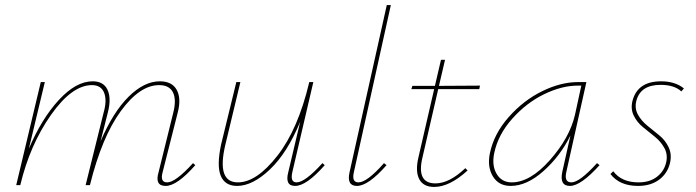

<svg xmlns="http://www.w3.org/2000/svg" viewBox="-20 -731 2748 758"><path d="M742 -87 751 -79Q679 3 634 3Q590 3 606 -51L664 -286Q677 -337 663 -366Q649 -395 608 -395Q532 -395 457 -292.5Q382 -190 335 0H318L389 -286Q403 -335 391 -365Q379 -395 343 -395Q264 -395 181 -277Q98 -159 60 0H44L141 -407H157L94 -144Q144 -262 212 -336Q280 -410 346 -410Q389 -410 404.5 -376.5Q420 -343 406 -288L377 -173Q426 -288 487.5 -349Q549 -410 611 -410Q659 -410 677.5 -376.5Q696 -343 682 -288L622 -51Q611 -11 640 -11Q673 -11 742 -87Z M1253 -87 1262 -79Q1190 3 1145 3Q1104 3 1118 -51L1165 -250Q1114 -127 1045.5 -62Q977 3 916 3Q868 3 851.5 -37Q835 -77 853 -161L913 -407H929L870 -161Q834 -11 919 -11Q993 -11 1075 -116Q1157 -221 1201 -407H1217L1134 -51Q1125 -11 1151 -11Q1184 -11 1253 -87Z M1389 3Q1348 3 1360 -51L1507 -711H1523L1377 -51Q1368 -11 1395 -11Q1429 -11 1496 -87L1506 -79Q1434 3 1389 3Z M1710 -379 1648 -110Q1623 -7 1699 -7Q1754 -7 1817 -67L1826 -58Q1755 7 1694 7Q1651 7 1635 -24Q1619 -55 1632 -110L1694 -379H1604L1608 -392H1697L1721 -495H1737L1713 -392L1875 -393L1872 -379Z M2337 -87 2347 -79Q2273 3 2230 3Q2188 3 2200 -53L2232 -196Q2192 -115 2126 -56Q2060 3 1996 3Q1949 3 1926 -34.5Q1903 -72 1914 -126Q1930 -203 1988.5 -269Q2047 -335 2120.5 -371Q2194 -407 2262 -407H2295L2216 -53Q2206 -11 2236 -11Q2268 -11 2337 -87ZM2000 -11Q2073 -11 2151 -99Q2229 -187 2250 -278L2275 -393H2261Q2198 -393 2128 -359Q2058 -325 2002 -262Q1946 -199 1931 -126Q1921 -77 1941 -44Q1961 -11 2000 -11Z M2499 3Q2426 3 2390 -44L2401 -55Q2434 -11 2501 -11Q2545 -11 2573.5 -33Q2602 -55 2610 -90Q2617 -121 2603 -146.5Q2589 -172 2565.5 -191Q2542 -210 2518.5 -229Q2495 -248 2482 -274.5Q2469 -301 2477 -333Q2497 -410 2590 -410Q2645 -410 2680 -382L2670 -370Q2642 -396 2588 -396Q2508 -396 2492 -332Q2485 -303 2498.5 -278.5Q2512 -254 2535.5 -235Q2559 -216 2583 -196.5Q2607 -177 2620 -149Q2633 -121 2625 -87Q2615 -46 2582 -21.5Q2549 3 2499 3Z"/></svg>

Font: EauTestText Thin
Style: Italic
Weight: 250
Italic angle: -12°
Designer: Christian Thalmann (Catharsis Fonts)
Version: Version 0.001;PS 000.001;hotconv 1.0.88;makeotf.lib2.5.64775